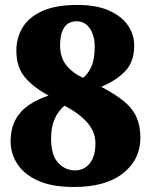

<svg xmlns="http://www.w3.org/2000/svg" viewBox="-20 -744 609 774"><path d="M277.8 9.8Q188.5 9.8 132.3 -16.1Q76.2 -42 49.6 -83.5Q22.9 -125 22.9 -173.8Q22.9 -226.1 43 -262.2Q63 -298.3 97.4 -321.3Q131.8 -344.2 175.8 -358.9Q117.2 -390.1 81.5 -431.2Q45.9 -472.2 45.9 -540Q45.9 -589.8 70.3 -631.8Q94.7 -673.8 149.4 -699Q204.1 -724.1 292 -724.1Q369.1 -724.1 418.9 -701.7Q469.7 -679.2 495.4 -642.1Q521 -605 521 -561Q521 -496.1 486.1 -458.5Q451.2 -420.9 388.2 -394Q444.3 -364.7 480.5 -335Q515.1 -306.2 530.5 -271Q545.9 -235.8 545.9 -188Q545.9 -101.1 476.3 -45.7Q406.7 9.8 277.8 9.8ZM314.9 -430.2Q334 -444.8 347.9 -474.4Q361.8 -503.9 361.8 -556.2Q361.8 -600.1 342.3 -629.2Q322.8 -658.2 289.1 -658.2Q254.9 -658.2 238.5 -632.6Q222.2 -606.9 222.2 -562Q222.2 -512.2 247.6 -480.7Q272.9 -449.2 314.9 -430.2ZM282.7 -57.1Q318.8 -57.1 341.8 -85.4Q364.7 -113.8 364.7 -166Q364.7 -212.9 331.3 -250.5Q297.9 -288.1 239.7 -317.9Q213.9 -295.9 200 -263.9Q186 -231.9 186 -185.1Q186 -118.2 214.6 -87.6Q243.2 -57.1 282.7 -57.1Z"/></svg>

Font: Koh Santepheap Black
Style: Regular
Weight: 900
Designer: Danh Hong
Version: Version 2.002; ttfautohint (v1.8.3)